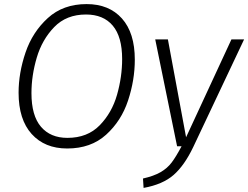

<svg xmlns="http://www.w3.org/2000/svg" viewBox="-20 -716 1215 940"><path d="M640 -424Q640 -324 607 -224Q574 -124 499.5 -56.5Q425 11 309 11Q199 11 135 -60Q71 -131 71 -262Q71 -359 105 -459Q139 -559 214 -627.5Q289 -696 404 -696Q514 -696 577 -625.5Q640 -555 640 -424ZM134 -260Q134 -150 180.5 -95.5Q227 -41 310 -41Q408 -41 468 -102.5Q528 -164 553 -252Q578 -340 578 -427Q578 -536 532 -590.5Q486 -645 401 -645Q305 -645 245.5 -583.5Q186 -522 160 -434Q134 -346 134 -260ZM926 4Q883 94 830 140.5Q777 187 683 204L680 158Q733 146 766 127Q799 108 820.5 79.5Q842 51 869 0H847L740 -523H802L891 -44L1113 -523H1175Z"/></svg>

Font: Fira Sans Light
Style: Italic
Weight: 300
Italic angle: -8°
Designer: bBox Type GmbH & Carrois Corporate GbR & Edenspiekermann AG
Foundry: bBox Type GmbH & Carrois Corporate GbR & Edenspiekermann AG
Version: Version 4.301